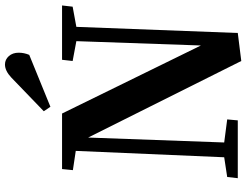

<svg xmlns="http://www.w3.org/2000/svg" viewBox="-130 -856 1000 780"><g transform="rotate(-90 370.0 -466.0)"><path d="M308.1 -788.1 444.8 -919.9Q472.2 -945.8 498 -945.8Q518.1 -945.8 532 -930.2Q545.9 -914.6 545.9 -890.1Q545.9 -868.2 537.1 -847.2L326.2 -761.2ZM298.8 -713.9 575.2 -149.9 592.8 -655.8 512.2 -670.9 517.1 -713.9H737.8L732.9 -670.9L650.9 -655.8L626 0L512.2 14.2L201.2 -607.9L181.2 -55.2L274.9 -43L271 0H36.1L41 -43L121.1 -55.2L147 -658.2L68.8 -669.9L73.2 -713.9Z"/></g></svg>

Font: Literata SemiBold
Style: Italic
Weight: 650
Italic angle: -2.39999°
Designer: Latin by Veronika Burian and Jose Scaglione. Greek by Irene Vlachou. Cyrillic by Vera Evstafieva
Foundry: TypeTogether
Version: Version 3.021